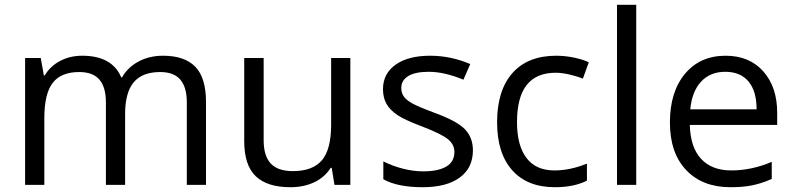

<svg xmlns="http://www.w3.org/2000/svg" viewBox="-20 -780 3351 810"><path d="M768.1 0V-348.1Q768.1 -412.1 740.7 -444.1Q713.4 -476.1 655.8 -476.1Q580.1 -476.1 543.9 -432.6Q507.8 -389.2 507.8 -298.8V0H426.8V-348.1Q426.8 -412.1 399.4 -444.1Q372.1 -476.1 314 -476.1Q237.8 -476.1 202.4 -430.4Q167 -384.8 167 -280.8V0H85.9V-535.2H151.9L165 -461.9H168.9Q191.9 -501 233.6 -522.9Q275.4 -544.9 327.1 -544.9Q452.6 -544.9 491.2 -454.1H495.1Q519 -496.1 564.5 -520.5Q609.9 -544.9 668 -544.9Q758.8 -544.9 804 -498.3Q849.1 -451.7 849.1 -349.1V0Z M1092.3 -535.2V-188Q1092.3 -122.6 1122.1 -90.3Q1151.9 -58.1 1215.3 -58.1Q1299.3 -58.1 1338.1 -104Q1377 -149.9 1377 -253.9V-535.2H1458V0H1391.1L1379.4 -71.8H1375Q1350.1 -32.2 1305.9 -11.2Q1261.7 9.8 1205.1 9.8Q1107.4 9.8 1058.8 -36.6Q1010.3 -83 1010.3 -185.1V-535.2Z M1975.1 -146Q1975.1 -71.3 1919.4 -30.8Q1863.8 9.8 1763.2 9.8Q1656.7 9.8 1597.2 -23.9V-99.1Q1635.7 -79.6 1679.9 -68.4Q1724.1 -57.1 1765.1 -57.1Q1828.6 -57.1 1862.8 -77.4Q1897 -97.7 1897 -139.2Q1897 -170.4 1869.9 -192.6Q1842.8 -214.8 1764.2 -245.1Q1689.5 -272.9 1658 -293.7Q1626.5 -314.5 1611.1 -340.8Q1595.7 -367.2 1595.7 -403.8Q1595.7 -469.2 1648.9 -507.1Q1702.1 -544.9 1794.9 -544.9Q1881.3 -544.9 1963.9 -509.8L1935.1 -443.8Q1854.5 -477.1 1789.1 -477.1Q1731.4 -477.1 1702.1 -459Q1672.9 -440.9 1672.9 -409.2Q1672.9 -387.7 1683.8 -372.6Q1694.8 -357.4 1719.2 -343.8Q1743.7 -330.1 1813 -304.2Q1908.2 -269.5 1941.7 -234.4Q1975.1 -199.2 1975.1 -146Z M2320.8 9.8Q2204.6 9.8 2140.9 -61.8Q2077.1 -133.3 2077.1 -264.2Q2077.1 -398.4 2141.8 -471.7Q2206.5 -544.9 2326.2 -544.9Q2364.7 -544.9 2403.3 -536.6Q2441.9 -528.3 2463.9 -517.1L2439 -448.2Q2412.1 -459 2380.4 -466.1Q2348.6 -473.1 2324.2 -473.1Q2161.1 -473.1 2161.1 -265.1Q2161.1 -166.5 2200.9 -113.8Q2240.7 -61 2318.8 -61Q2385.7 -61 2456.1 -89.8V-18.1Q2402.3 9.8 2320.8 9.8Z M2664.1 0H2583V-759.8H2664.1Z M3062 9.8Q2943.4 9.8 2874.8 -62.5Q2806.2 -134.8 2806.2 -263.2Q2806.2 -392.6 2869.9 -468.8Q2933.6 -544.9 3041 -544.9Q3141.6 -544.9 3200.2 -478.8Q3258.8 -412.6 3258.8 -304.2V-252.9H2890.1Q2892.6 -158.7 2937.7 -109.9Q2982.9 -61 3064.9 -61Q3151.4 -61 3235.8 -97.2V-24.9Q3192.9 -6.3 3154.5 1.7Q3116.2 9.8 3062 9.8ZM3040 -477.1Q2975.6 -477.1 2937.3 -435.1Q2898.9 -393.1 2892.1 -318.8H3171.9Q3171.9 -395.5 3137.7 -436.3Q3103.5 -477.1 3040 -477.1Z"/></svg>

Font: f0_2797  
Style: Regular
Weight: 400
Foundry: Ascender Corporation
Version: Version 1.10